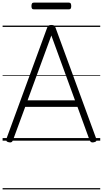

<svg xmlns="http://www.w3.org/2000/svg" viewBox="-20 -1082 791 1477"><path d="M50 13Q34 10 30 3Q26 -4 30 -16L342 -867Q346 -880 353.5 -885Q361 -890 375 -890Q390 -890 397 -885Q404 -880 408 -867L720 -16Q725 -4 720.5 3Q716 10 700 13Q686 15 679.5 10.5Q673 6 667 -10L576 -260H174L82 -10Q77 6 70.5 10.5Q64 15 50 13ZM192 -310H557L375 -809ZM241 -1010Q230 -1010 226 -1016.5Q222 -1023 222 -1035Q222 -1048 226 -1055Q230 -1062 241 -1062H509Q520 -1062 524 -1055Q528 -1048 528 -1035Q528 -1023 524 -1016.5Q520 -1010 509 -1010ZM0 365H751V375H0ZM0 -20H751V0H0ZM0 -505H751V-500H0ZM0 -885H751V-875H0Z"/></svg>

Font: Playwrite IT Moderna Guides
Style: Regular
Weight: 400
Designer: Veronika Burian, José Scaglione
Foundry: TypeTogether
Version: Version 1.003